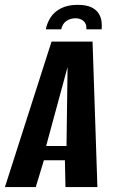

<svg xmlns="http://www.w3.org/2000/svg" viewBox="-51 -760 465 780"><path d="M264.7 -740.3Q299.6 -740.3 320.3 -730.3Q340.9 -720.2 350.2 -704.7Q359.6 -689.1 361.6 -672Q363.5 -655 361.9 -640.9H299.9Q301.6 -663.4 288.4 -674.6Q275.1 -685.8 255.6 -685.8Q235.5 -685.8 219.2 -675.1Q203 -664.4 197.7 -640.9H135.1Q140.1 -666.8 154.7 -689.4Q169.2 -712 196.5 -726.1Q223.9 -740.3 264.7 -740.3ZM-31 0 158.4 -591H325L344.7 0H215L212.7 -108.9H127.3L94.3 0ZM136.4 -166.8H219.2L223.5 -487.6Z"/></svg>

Font: Alumni Sans Thin
Style: Italic
Weight: 100
Italic angle: -8°
Designer: Robert E. Leuschke
Foundry: Robert E. Leuschke
Version: Version 1.016